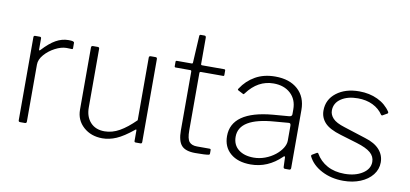

<svg xmlns="http://www.w3.org/2000/svg" viewBox="-68 -931 2480 1162"><g transform="rotate(10 1172.0 -350.0)"><path d="M88 -10C88 -3.3 91.3 0 98 0H127C134.3 0 138 -3.3 138 -10V-361C138 -381.7 146.7 -402 164 -422C181.3 -442 202.5 -458.5 227.5 -471.5C252.5 -484.5 275.7 -491 297 -491L331 -490C334.3 -490 336 -492 336 -496V-529C336 -533 333.3 -535.8 328 -537.5C322.7 -539.2 313.7 -540 301 -540C274.3 -540 248.5 -533 223.5 -519C198.5 -505 171.7 -482.3 143 -451C140.3 -448.3 138.3 -447.3 137 -448C135.7 -448.7 135 -450.7 135 -454V-521C135 -527 132 -530 126 -530H97C91 -530 88 -526.7 88 -520Z M702 -59.5C672 -42.5 641.3 -34 610 -34C573.3 -34 544.5 -45.5 523.5 -68.5C502.5 -91.5 492 -122 492 -160V-520C492 -526.7 488.7 -530 482 -530H452C445.3 -530 442 -526.3 442 -519V-138C442 -94.7 457.5 -59.2 488.5 -31.5C519.5 -3.8 558.3 10 605 10C633 10 661.3 3.8 690 -8.5C718.7 -20.8 752.7 -43 792 -75C794.7 -77.7 796.7 -78.7 798 -78C799.3 -77.3 800 -75.3 800 -72V-9C800 -5.7 800.7 -3.3 802 -2C803.3 -0.7 805.7 0 809 0H838C844 0 847 -3.3 847 -10V-520C847 -526.7 843.7 -530 837 -530H808C800.7 -530 797 -526.7 797 -520V-135C763.7 -101.7 732 -76.5 702 -59.5Z M1123 -489H1259C1261.7 -489 1263.5 -489.5 1264.5 -490.5C1265.5 -491.5 1266 -493.3 1266 -496V-523C1266 -527.7 1263.7 -530 1259 -530H1123C1118.3 -530 1116 -532.3 1116 -537V-698C1116 -706 1112.7 -710 1106 -710H1084C1080.7 -710 1078.3 -709.2 1077 -707.5C1075.7 -705.8 1075 -703 1075 -699L1066 -537C1066 -532.3 1063.7 -530 1059 -530H968C963.3 -530 961 -527.7 961 -523V-496C961 -491.3 963.3 -489 968 -489H1058C1062.7 -489 1065 -486.3 1065 -481V-120C1065 -76.7 1073.2 -45.8 1089.5 -27.5C1105.8 -9.2 1134 0 1174 0C1215.3 0 1242.7 -1.3 1256 -4C1260.7 -4.7 1263 -7.7 1263 -13V-34C1263 -38.7 1260.3 -41 1255 -41H1178C1156 -41 1140 -47 1130 -59C1120 -71 1115 -94 1115 -128V-481C1115 -486.3 1117.7 -489 1123 -489Z M1516 10C1586 10 1648.3 -16.7 1703 -70C1705.7 -73.3 1708 -74.8 1710 -74.5C1712 -74.2 1713.3 -72 1714 -68L1716 -11C1716 -3.7 1719.3 0 1726 0H1751C1758.3 0 1762 -3.7 1762 -11V-368C1762 -421.3 1745 -463.3 1711 -494C1677 -524.7 1630.7 -540 1572 -540C1525.3 -540 1484.7 -530.2 1450 -510.5C1415.3 -490.8 1387 -464 1365 -430C1361 -425.3 1361 -421.7 1365 -419L1396 -403C1398.7 -401.7 1400.7 -401.3 1402 -402C1403.3 -402.7 1405 -404.7 1407 -408C1451 -467.3 1505 -497 1569 -497C1612.3 -497 1647.2 -484.8 1673.5 -460.5C1699.8 -436.2 1713 -403.7 1713 -363V-333C1713 -324.3 1707.3 -319.3 1696 -318L1597 -310C1513.7 -302.7 1451 -284.3 1409 -255C1367 -225.7 1346 -185.7 1346 -135C1346 -90.3 1361.2 -55 1391.5 -29C1421.8 -3 1463.3 10 1516 10ZM1699 -278C1708.3 -279.3 1713 -274.3 1713 -263V-171C1713 -156.3 1708.2 -141.2 1698.5 -125.5C1688.8 -109.8 1675.3 -95 1658 -81C1639.3 -66.3 1618.7 -54.8 1596 -46.5C1573.3 -38.2 1550.3 -34 1527 -34C1487.7 -34 1456.3 -43.3 1433 -62C1409.7 -80.7 1398 -106.7 1398 -140C1398 -216.7 1470.3 -260.3 1615 -271Z M2179 -477.5C2205.7 -464.5 2226.7 -446.3 2242 -423C2243.3 -421.7 2245 -420.8 2247 -420.5C2249 -420.2 2250.7 -420.7 2252 -422L2280 -438C2282.7 -440.7 2283 -444 2281 -448C2261.7 -477.3 2235.2 -500 2201.5 -516C2167.8 -532 2130 -540 2088 -540C2031.3 -540 1984.8 -526 1948.5 -498C1912.2 -470 1894 -433.3 1894 -388C1894 -359.3 1903.7 -334.5 1923 -313.5C1942.3 -292.5 1975.7 -275 2023 -261L2126 -230C2166 -218 2194.8 -204.3 2212.5 -189C2230.2 -173.7 2239 -155 2239 -133C2239 -103.7 2224.3 -79.7 2195 -61C2165.7 -42.3 2129 -33 2085 -33C2044.3 -33 2009 -41.2 1979 -57.5C1949 -73.8 1925.3 -97 1908 -127C1907.3 -128.3 1905.8 -129.2 1903.5 -129.5C1901.2 -129.8 1899.3 -129.3 1898 -128L1871 -112C1867.7 -109.3 1867 -105.7 1869 -101C1885.7 -67.7 1913.5 -40.8 1952.5 -20.5C1991.5 -0.2 2035.7 10 2085 10C2123.7 10 2158.5 3.7 2189.5 -9C2220.5 -21.7 2245 -39.3 2263 -62C2281 -84.7 2290 -110.3 2290 -139C2290 -168.3 2280.2 -194.2 2260.5 -216.5C2240.8 -238.8 2211 -256 2171 -268L2037 -311C2002.3 -321.7 1978.2 -334.3 1964.5 -349C1950.8 -363.7 1944 -379.7 1944 -397C1944 -427.7 1957.3 -452 1984 -470C2010.7 -488 2045 -497 2087 -497C2121.7 -497 2152.3 -490.5 2179 -477.5Z"/></g></svg>

Font: Libre Franklin ExtraLight
Style: Regular
Weight: 275
Designer: Pablo Impallari, Rodrigo Fuenzalida
Foundry: Impallari Type
Version: Version 1.002; ttfautohint (v1.5)